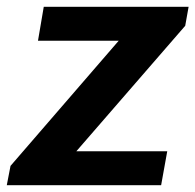

<svg xmlns="http://www.w3.org/2000/svg" viewBox="-39 -546 576 566"><path d="M-19 0H436L454 -100H186L507 -470L517 -526H90L73 -426H311L-8 -57Z"/></svg>

Font: Archivo SemiBold
Style: Italic
Weight: 600
Italic angle: -10°
Designer: Hector Gatti
Foundry: Omnibus-Type
Version: Version 2.001